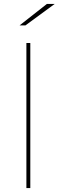

<svg xmlns="http://www.w3.org/2000/svg" viewBox="-20 -962 300 982"><path d="M115 -742H135V0H115ZM220 -942H260L110 -832H80Z"/></svg>

Font: Montserrat
Style: Regular
Weight: 400
Designer: Julieta Ulanovsky
Foundry: Julieta Ulanovsky
Version: Version 8.000